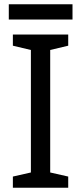

<svg xmlns="http://www.w3.org/2000/svg" viewBox="-20 -875 379 895"><path d="M298 0H40V-52L124 -71V-642L40 -662V-714H298V-662L214 -642V-71L298 -52ZM318 -855V-784H21V-855Z"/></svg>

Font: Noto Sans Javanese
Style: Regular
Weight: 400
Designer: Monotype Design Team
Foundry: Monotype Imaging Inc.
Version: Version 2.004